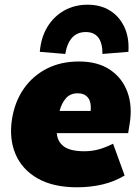

<svg xmlns="http://www.w3.org/2000/svg" viewBox="-20 -783 595 815"><path d="M307 12Q206 12 140 -25.5Q74 -63 46 -128.5Q18 -194 31 -278Q43 -352 81 -406.5Q119 -461 178.5 -491.5Q238 -522 315 -522Q395 -522 447 -487Q499 -452 521 -392Q543 -332 530 -255L524 -218H221Q224 -181 251.5 -161Q279 -141 338 -141Q369 -141 397.5 -148.5Q426 -156 460 -173L509 -38Q466 -12 415 0Q364 12 307 12ZM310 -387Q278 -387 259.5 -365.5Q241 -344 233 -312H365Q368 -351 353 -369Q338 -387 310 -387ZM257 -554 149 -563Q154 -624 181 -668.5Q208 -713 252 -738Q296 -763 352 -763Q407 -763 447 -738Q487 -713 508 -668Q529 -623 525 -563L415 -554Q415 -647 344 -647Q273 -647 257 -554Z"/></svg>

Font: Mulish ExtraBlack
Style: Italic
Weight: 1000
Italic angle: -9°
Designer: Vernon Adams
Foundry: Vernon Adams
Version: Version 3.603; ttfautohint (v1.8.3)